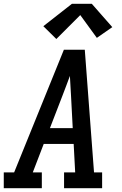

<svg xmlns="http://www.w3.org/2000/svg" viewBox="-29 -999 649 1019"><path d="M-9 0V-84H46L310 -735H421L470 -84H513V0H311V-84H370L362 -235H203L145 -84H193V0ZM236 -319H357L348 -490Q346 -516 345 -542.5Q344 -569 342 -596Q332 -569 322 -542.5Q312 -516 302 -490ZM270 -792 201 -860 353 -979H458L567 -855L485 -798L397 -919Z"/></svg>

Font: Iosevka Slab MdExObl
Style: Regular
Weight: 500
Width: 7
Italic angle: -9°
Monospace: yes
Designer: Belleve Invis
Foundry: Belleve Invis
Version: Version 11.1.1; ttfautohint (v1.8.3)